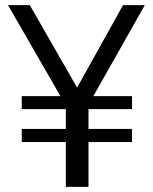

<svg xmlns="http://www.w3.org/2000/svg" viewBox="-20 -729 596 749"><path d="M495.1 -354V-303.2H325.2V-226.1H495.1V-174.8H325.2V0H236.8V-174.8H64.9V-226.1H236.8V-303.2H64.9V-354H215.8L11.2 -709H96.2L280.8 -387.2L460 -709H544.9L344.2 -354Z"/></svg>

Font: SolaimanLipiNormal
Style: Normal
Weight: 400
Designer: Solaiman Karim
Version: Version 1.6.1 ; ttfautohint (v1.5.65-e2d9)